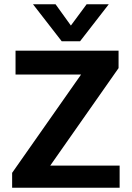

<svg xmlns="http://www.w3.org/2000/svg" viewBox="-20 -882 619 902"><path d="M270 -688 135 -862H241L313 -762L387 -862H491L356 -688ZM37 0V-70L361 -532H53V-644H537V-562L216 -104H542V0Z"/></svg>

Font: Kanit Medium
Style: Regular
Weight: 500
Designer: Katatrad Team
Foundry: CadsonDemak
Version: Version 2.000; ttfautohint (v1.8.3)